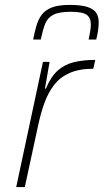

<svg xmlns="http://www.w3.org/2000/svg" viewBox="-20 -762 422 782"><path d="M46 0 155 -510H182L163 -401H167Q187 -450 215.5 -475Q244 -500 282 -509Q320 -518 368 -518L360 -482Q302 -482 263 -464.5Q224 -447 200 -415.5Q176 -384 161.5 -344Q147 -304 137 -259L81 0ZM115 -601Q121 -632 128.5 -657.5Q136 -683 150 -702Q164 -721 191 -731.5Q218 -742 263 -742Q311 -742 336.5 -733.5Q362 -725 372 -709.5Q382 -694 382 -672Q382 -656 379.5 -638.5Q377 -621 372 -601H341Q345 -620 347.5 -635Q350 -650 350 -663Q350 -689 333.5 -701.5Q317 -714 268 -714Q220 -714 196.5 -701.5Q173 -689 163.5 -664Q154 -639 146 -601Z"/></svg>

Font: Saira Thin Thin
Style: Italic
Weight: 250
Italic angle: -12°
Version: Version 1.101